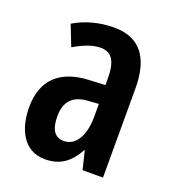

<svg xmlns="http://www.w3.org/2000/svg" viewBox="-108 -638 663 733"><g transform="rotate(20 223.0 -271.5)"><path d="M233 -553C173 -553 118 -538 71 -510L104 -426C146 -451 181 -463 211 -463C257 -463 276 -430 276 -362V-335L211 -332C95 -327 31 -268 31 -157C31 -70 67 10 155 10C216 10 254 -18 285 -74H287L305 0H388V-362C388 -487 338 -553 233 -553ZM236 -256 277 -259V-207C277 -128 246 -80 199 -80C163 -80 144 -106 144 -161C144 -221 174 -253 236 -256Z"/></g></svg>

Font: Noto Sans Devanagari ExtraCondensed SemiBold
Style: Regular
Weight: 600
Width: 2
Designer: Jelle Bosma - Monotype Design Team
Foundry: Monotype Imaging Inc.
Version: Version 2.004